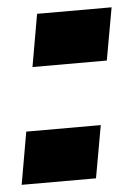

<svg xmlns="http://www.w3.org/2000/svg" viewBox="-48 -557 428 593"><g transform="rotate(-5 166.0 -261.0)"><path d="M24 -162.5 -4.5 0H226L255 -162.5ZM89 -522 60.5 -359.5H291L320 -522Z"/></g></svg>

Font: Anybody Expanded Black
Style: Italic
Weight: 900
Width: 7
Italic angle: -10°
Version: Version 1.113;gftools[0.9.25]